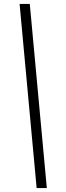

<svg xmlns="http://www.w3.org/2000/svg" viewBox="-20 -760 338 980"><path d="M219 200H167L80 -740H132Z"/></svg>

Font: Livvic Light
Style: Italic
Weight: 300
Italic angle: -10°
Designer: Jacques Le Bailly, Baron von Fonthausen
Version: Version 1.001; ttfautohint (v1.8.2)